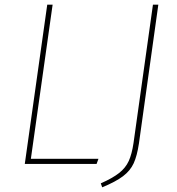

<svg xmlns="http://www.w3.org/2000/svg" viewBox="-20 -701 755 821"><path d="M112 -22H401L393 0H86L182 -681H205ZM574 -87Q566 -34 551.5 -2.5Q537 29 506 52.5Q475 76 417 100L411 83Q461 61 489 39Q517 17 530.5 -12.5Q544 -42 551 -90L634 -681H657Z"/></svg>

Font: FiraGO Thin
Style: Italic
Weight: 100
Italic angle: -8°
Designer: bBox Type GmbH
Foundry: bBox Type GmbH
Version: Version 1.001